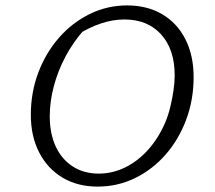

<svg xmlns="http://www.w3.org/2000/svg" viewBox="-20 -682 796 710"><path d="M341 8Q267 8 211.5 -25Q156 -58 125 -118Q94 -178 94 -257Q94 -341 122 -414.5Q150 -488 199 -543.5Q248 -599 312.5 -630.5Q377 -662 450 -662Q524 -662 579.5 -629.5Q635 -597 665.5 -537Q696 -477 696 -397Q696 -313 668.5 -239.5Q641 -166 592.5 -110.5Q544 -55 479.5 -23.5Q415 8 341 8ZM345 -40Q396 -40 443 -63Q490 -86 528 -128.5Q566 -171 591 -229Q602 -255 609.5 -285.5Q617 -316 621.5 -347Q626 -378 626 -403Q626 -499 576 -554.5Q526 -610 440 -610Q397 -610 352.5 -595Q308 -580 266 -553L292 -573Q251 -527 222.5 -473.5Q194 -420 179 -363Q164 -306 164 -252Q164 -188 186 -140.5Q208 -93 249 -66.5Q290 -40 345 -40Z"/></svg>

Font: Piazzolla 8pt ExtraLight
Style: Italic
Weight: 250
Italic angle: -11.3°
Designer: Juan Pablo del Peral
Foundry: Huerta Tipografica
Version: Version 2.001